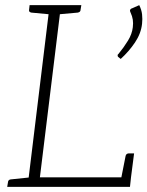

<svg xmlns="http://www.w3.org/2000/svg" viewBox="-20 -726 573 746"><path d="M87 0 173 -706H217L135 -37H489L485 0ZM449 -24 468 -120Q469 -125 472.5 -127.5Q476 -130 480 -130H501L489 -37ZM8 0 11 -18Q11 -23 14.5 -26Q18 -29 22 -29L99 -37L100 0ZM186 -706 177 -670 102 -677Q97 -678 94.5 -680.5Q92 -683 93 -688L95 -706ZM296 -706 293 -688Q293 -683 290 -680.5Q287 -678 282 -677L204 -670L205 -706ZM494 -694 521 -706Q530 -688 532 -670Q534 -652 532 -634Q528 -596 504.5 -561Q481 -526 449 -497L439 -505Q437 -507 437 -511Q437 -512 437.5 -513.5Q438 -515 440 -516Q462 -543 477.5 -568.5Q493 -594 496 -620Q498 -636 496 -649.5Q494 -663 487 -678Q486 -680 485.5 -682Q485 -684 485 -685Q486 -692 494 -694Z"/></svg>

Font: Aleo ExtraLight
Style: Italic
Weight: 250
Italic angle: -7°
Designer: Alessio Laiso
Foundry: Alessio Laiso
Version: Version 2.001;gftools[0.9.29]